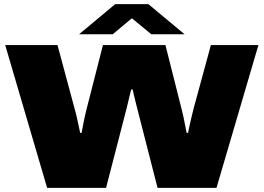

<svg xmlns="http://www.w3.org/2000/svg" viewBox="-20 -905 1270 925"><path d="M207 0 5 -688H257L339 -383Q346 -359 351 -336Q356 -313 360 -294.5Q364 -276 366 -265H373Q375 -276 378 -291Q381 -306 384 -322Q387 -338 391 -354Q395 -370 398 -383L476 -688H777L854 -383Q859 -365 863.5 -343.5Q868 -322 872 -301Q876 -280 879 -265H886Q888 -277 891.5 -292Q895 -307 898.5 -323Q902 -339 906 -354.5Q910 -370 913 -383L996 -688H1225L1023 0H739L640 -387Q636 -404 631.5 -421Q627 -438 624 -452Q621 -466 619 -474H612Q609 -462 605 -446Q601 -430 597.5 -414.5Q594 -399 591 -387L491 0ZM361 -740 535 -885H695L869 -740H709L580 -846H650L523 -740Z"/></svg>

Font: Archivo Expanded Black
Style: Regular
Weight: 900
Width: 7
Designer: Hector Gatti
Foundry: Omnibus-Type
Version: Version 2.001